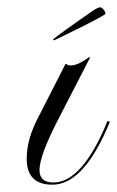

<svg xmlns="http://www.w3.org/2000/svg" viewBox="-20 -497 320 525"><path d="M123 8Q53 8 53 -63Q53 -116 84 -175L159 -322H162Q165 -318 174 -318Q193 -318 224 -341L226 -339L141 -174Q88 -72 88 -32Q88 2 126 2Q205 2 274 -166H276L280 -164V-163Q210 8 123 8ZM125 -388Q125 -390 136.5 -398.5Q148 -407 162 -417Q176 -427 183 -432Q203 -446 225 -461.5Q247 -477 253 -477Q259 -477 265 -468.5Q271 -460 266 -457Q260 -453 237.5 -441Q215 -429 187 -415.5Q159 -402 135 -390Q125 -385 125 -388Z"/></svg>

Font: Imperial Script
Style: Regular
Weight: 400
Designer: Robert E. Leuschke
Foundry: Robert E. Leuschke
Version: Version 1.010; ttfautohint (v1.8.3)